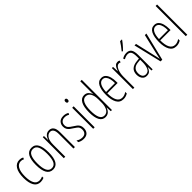

<svg xmlns="http://www.w3.org/2000/svg" viewBox="281 -2086 3417 3417"><g transform="rotate(-45 1989.5 -377.0)"><path d="M214 10Q128 10 87 -61.5Q46 -133 46 -258Q46 -395 92 -467Q138 -539 221 -539Q266 -539 300 -520L287 -488Q258 -504 223 -504Q158 -504 121 -442.5Q84 -381 84 -259Q84 -152 115.5 -88Q147 -24 218 -24Q257 -24 298 -43V-8Q280 0 257.5 5Q235 10 214 10Z M686 -265Q686 10 527 10Q365 10 365 -267Q365 -400 404.5 -469.5Q444 -539 526 -539Q611 -539 648.5 -466.5Q686 -394 686 -265ZM403 -267Q403 -148 433 -86Q463 -24 527 -24Q590 -24 619.5 -83Q649 -142 649 -266Q649 -378 621.5 -441.5Q594 -505 526 -505Q461 -505 432 -443.5Q403 -382 403 -267Z M965 -539Q1021 -539 1051.5 -499Q1082 -459 1082 -373V0H1045V-362Q1045 -438 1022.5 -471.5Q1000 -505 961 -505Q909 -505 874 -455.5Q839 -406 839 -305V0H802V-529H831L834 -425H836Q844 -454 860 -480Q876 -506 901.5 -522.5Q927 -539 965 -539Z M1434 -127Q1434 -64 1400 -27Q1366 10 1299 10Q1262 10 1233 0.5Q1204 -9 1185 -21V-63Q1207 -46 1236.5 -36Q1266 -26 1298 -26Q1347 -26 1371.5 -53Q1396 -80 1396 -128Q1396 -160 1385.5 -181Q1375 -202 1354.5 -217.5Q1334 -233 1305 -252Q1271 -272 1244.5 -293Q1218 -314 1203 -341Q1188 -368 1188 -408Q1188 -463 1222.5 -501Q1257 -539 1327 -539Q1387 -539 1431 -510L1415 -479Q1378 -505 1326 -505Q1280 -505 1252 -479.5Q1224 -454 1224 -407Q1224 -366 1247.5 -340.5Q1271 -315 1319 -285Q1352 -265 1378 -245Q1404 -225 1419 -197.5Q1434 -170 1434 -127Z M1561 -727Q1577 -727 1584 -715.5Q1591 -704 1591 -689Q1591 -671 1583 -660.5Q1575 -650 1560 -650Q1546 -650 1538.5 -661Q1531 -672 1531 -688Q1531 -704 1538 -715.5Q1545 -727 1561 -727ZM1579 -529V0H1542V-529Z M1847 10Q1772 10 1734 -58.5Q1696 -127 1696 -258Q1696 -396 1736 -467.5Q1776 -539 1849 -539Q1902 -539 1934 -507Q1966 -475 1977 -437H1979Q1978 -456 1977.5 -473Q1977 -490 1977 -506V-760H2014V0H1985L1979 -98H1977Q1969 -72 1953 -47Q1937 -22 1910.5 -6Q1884 10 1847 10ZM1852 -24Q1912 -24 1944.5 -78.5Q1977 -133 1977 -226V-307Q1977 -398 1945 -451Q1913 -504 1854 -504Q1795 -504 1765 -441.5Q1735 -379 1735 -258Q1735 -147 1762.5 -85.5Q1790 -24 1852 -24Z M2282 -539Q2335 -539 2366.5 -505.5Q2398 -472 2412 -418Q2426 -364 2426 -303V-269H2166Q2166 -149 2200 -86.5Q2234 -24 2303 -24Q2356 -24 2409 -61V-22Q2387 -8 2359.5 1Q2332 10 2301 10Q2211 10 2170 -64.5Q2129 -139 2129 -264Q2129 -391 2166.5 -465Q2204 -539 2282 -539ZM2282 -506Q2232 -506 2202 -455.5Q2172 -405 2167 -301H2391Q2392 -357 2381 -403.5Q2370 -450 2345.5 -478Q2321 -506 2282 -506Z M2687 -537Q2697 -537 2709.5 -535Q2722 -533 2733 -527L2724 -491Q2717 -494 2707 -497Q2697 -500 2686 -500Q2660 -500 2640 -480Q2620 -460 2606 -427.5Q2592 -395 2585 -355.5Q2578 -316 2578 -278V0H2541V-529H2570L2576 -416H2578Q2587 -444 2600.5 -472Q2614 -500 2635 -518.5Q2656 -537 2687 -537Z M2914 -539Q2980 -539 3009 -497Q3038 -455 3038 -359V0H3009L3006 -89H3004Q2992 -51 2966 -20.5Q2940 10 2886 10Q2844 10 2818 -10.5Q2792 -31 2779.5 -63.5Q2767 -96 2767 -133Q2767 -212 2812 -253Q2857 -294 2940 -302L3001 -308V-356Q3001 -440 2980 -473Q2959 -506 2912 -506Q2893 -506 2868.5 -499Q2844 -492 2816 -476L2802 -506Q2856 -539 2914 -539ZM2942 -272Q2805 -258 2805 -134Q2805 -79 2828 -50Q2851 -21 2892 -21Q2951 -21 2976.5 -75.5Q3002 -130 3002 -218V-278ZM3026 -756Q3010 -732 2987.5 -704.5Q2965 -677 2941 -650.5Q2917 -624 2898 -606H2876V-618Q2909 -658 2934 -692Q2959 -726 2983 -764H3026Z M3238 0 3111 -529H3149L3233 -165Q3240 -137 3246.5 -108Q3253 -79 3258 -47H3261Q3271 -104 3285 -161L3371 -529H3410L3281 0Z M3614 -539Q3667 -539 3698.5 -505.5Q3730 -472 3744 -418Q3758 -364 3758 -303V-269H3498Q3498 -149 3532 -86.5Q3566 -24 3635 -24Q3688 -24 3741 -61V-22Q3719 -8 3691.5 1Q3664 10 3633 10Q3543 10 3502 -64.5Q3461 -139 3461 -264Q3461 -391 3498.5 -465Q3536 -539 3614 -539ZM3614 -506Q3564 -506 3534 -455.5Q3504 -405 3499 -301H3723Q3724 -357 3713 -403.5Q3702 -450 3677.5 -478Q3653 -506 3614 -506Z M3910 0H3873V-760H3910Z"/></g></svg>

Font: Noto Sans Gurmukhi ExtraCondensed ExtraLight
Style: Regular
Weight: 200
Width: 2
Designer: Jelle Bosma - Monotype Design Team
Foundry: Monotype Imaging Inc.
Version: Version 2.004; ttfautohint (v1.8.4.7-5d5b)